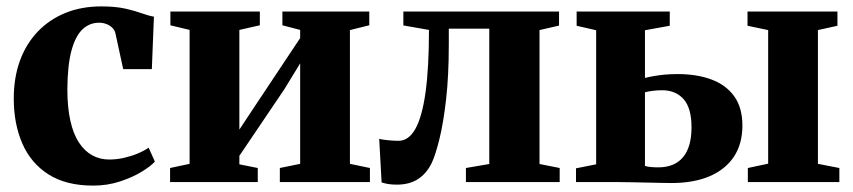

<svg xmlns="http://www.w3.org/2000/svg" viewBox="-20 -569 2667 600"><path d="M271 11Q186.5 11 131.5 -24Q76.5 -59 49.8 -120.5Q23 -182 23 -261Q23 -326 42.2 -379Q61.5 -432 97.8 -470Q134 -508 184.2 -528.5Q234.5 -549 296.5 -549Q341 -549 371.8 -542Q402.5 -535 423.8 -527.2Q445 -519.5 461 -517L454.5 -353H365L341 -463.5Q339 -474.5 331 -482.2Q323 -490 312.2 -494Q301.5 -498 289.5 -498Q260 -498 238 -477.5Q216 -457 203.5 -411.5Q191 -366 190.5 -290Q190.5 -233.5 199.8 -192Q209 -150.5 226.5 -123.8Q244 -97 268 -83.8Q292 -70.5 321 -70.5Q345 -70.5 367.8 -75.8Q390.5 -81 410.2 -89.2Q430 -97.5 444.5 -107.5L464 -64Q451 -49.5 422.2 -32Q393.5 -14.5 354.5 -1.8Q315.5 11 271 11Z M511.5 0V-44L572.5 -57V-475.5L512.5 -490V-533H792V-490L728 -475.5V-164L778 -239.5L918 -450V-475.5L862.5 -490V-533H1134V-490L1073.5 -475V-57L1136 -44V0H854.5V-44L918 -57V-371L868.5 -290L728 -82V-55.5L785.5 -44V0Z M1220.5 8Q1204.5 8 1192.8 6Q1181 4 1172.5 1L1165 -135Q1175 -132.5 1192.5 -130.8Q1210 -129 1225.5 -129Q1257 -129 1278 -166.2Q1299 -203.5 1309.8 -280.2Q1320.5 -357 1320.5 -475.5L1240.5 -489.5V-533H1727V-489L1666 -475V-56.5L1729 -44V0H1436V-44L1509 -56.5V-479.5H1382.5V-431.5Q1382.5 -332.5 1374 -258.2Q1365.5 -184 1353.2 -134.5Q1341 -85 1329.5 -60.5Q1313 -26.5 1286 -9.2Q1259 8 1220.5 8Z M2317 0V-44L2380.5 -57.5V-475L2316 -488.5V-533H2597V-488.5L2536 -475V-57L2603 -44V0ZM1780 0V-43L1843 -55.5V-474.5L1782 -488.5V-533H2073V-488.5L1995.5 -474.5V-325.5Q2007.5 -328.5 2023 -331.2Q2038.5 -334 2057.2 -335.8Q2076 -337.5 2097.5 -337.5Q2158 -337.5 2203.5 -320.5Q2249 -303.5 2274.5 -268Q2300 -232.5 2300 -176.5Q2300 -119 2273.2 -79Q2246.5 -39 2197 -18Q2147.5 3 2077.5 3Q2068 3 2046.2 2.5Q2024.5 2 1998.8 1.5Q1973 1 1949.8 0.5Q1926.5 0 1913.5 0ZM2037 -46Q2088 -46 2114.5 -77.8Q2141 -109.5 2141 -171Q2141 -231.5 2116.2 -259.2Q2091.5 -287 2049 -287Q2034.5 -287 2020 -285.2Q2005.5 -283.5 1995.5 -280.5V-50.5Q2003 -48 2014 -47Q2025 -46 2037 -46Z"/></svg>

Font: Merriweather 72pt ExtraBold
Style: Regular
Weight: 800
Version: Version 2.100